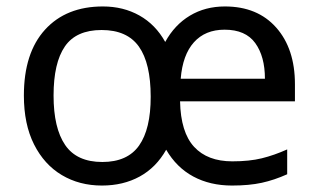

<svg xmlns="http://www.w3.org/2000/svg" viewBox="-20 -565 986 595"><path d="M677 -545Q778 -545 836 -479.5Q894 -414 894 -304V-251H538Q540 -155 581.5 -110Q623 -65 700 -65Q753 -65 791.5 -74.5Q830 -84 870 -102V-25Q830 -7 791 1.5Q752 10 699 10Q631 10 579 -18Q527 -46 495 -101Q464 -46 413 -18Q362 10 296 10Q226 10 171.5 -22.5Q117 -55 85.5 -117.5Q54 -180 54 -269Q54 -401 119.5 -473Q185 -545 299 -545Q362 -545 412 -517Q462 -489 492 -435Q521 -488 568.5 -516.5Q616 -545 677 -545ZM676 -473Q616 -473 581 -434Q546 -395 540 -321H801Q801 -390 771 -431.5Q741 -473 676 -473ZM295 -472Q216 -472 181 -421Q146 -370 146 -269Q146 -168 182 -115.5Q218 -63 297 -63Q375 -63 411 -114Q447 -165 447 -265Q447 -369 410.5 -420.5Q374 -472 295 -472Z"/></svg>

Font: Noto Sans Tai Le
Style: Regular
Weight: 400
Designer: Monotype Design Team
Foundry: Monotype Imaging Inc.
Version: Version 2.002; ttfautohint (v1.8.4.7-5d5b)